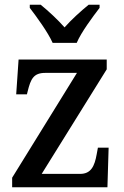

<svg xmlns="http://www.w3.org/2000/svg" viewBox="-20 -786 519 806"><path d="M201 -606H302C321 -651 369 -715 398 -753V-766H352C320 -740 279 -703 251 -671C223 -703 183 -740 151 -766H105V-753C134 -715 181 -651 201 -606ZM31 0H431L436 -166H391L386 -139C377 -88 362 -56 316 -56H155L428 -495V-536H58L48 -390H93L96 -402C109 -455 121 -480 170 -480H303L31 -40Z"/></svg>

Font: Noto Serif Devanagari SemiCondensed Medium
Style: Regular
Weight: 500
Width: 4
Designer: Universal Thirst, Indian Type Foundry and the Monotype Design Team
Foundry: Monotype Imaging Inc.
Version: Version 2.004